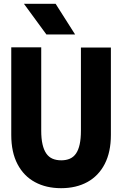

<svg xmlns="http://www.w3.org/2000/svg" viewBox="-20 -976 640 1006"><path d="M300 10Q222 10 163.2 -21.8Q104.5 -53.5 71.8 -115.8Q39 -178 39 -269V-728H196V-291.5Q196 -249.5 202.8 -220Q209.5 -190.5 222.5 -171.8Q235.5 -153 255.2 -144.5Q275 -136 301 -136Q326.5 -136 346 -144.5Q365.5 -153 378.2 -171.5Q391 -190 397.5 -219.8Q404 -249.5 404 -291.5V-727H561V-269Q561 -179.5 528.8 -117Q496.5 -54.5 437.8 -22.2Q379 10 300 10ZM223 -795.5 105.5 -956H271.5L373.5 -795.5Z"/></svg>

Font: Spline Sans Mono
Style: Bold
Weight: 700
Designer: Eben Sorkin, Mirko Velimirovic
Foundry: Sorkin Type
Version: Version 1.004